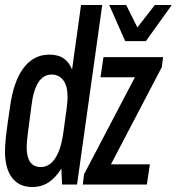

<svg xmlns="http://www.w3.org/2000/svg" viewBox="-32 -740 709 770"><path d="M97 10Q45 10 16.5 -27Q-12 -64 -12 -134Q-12 -147 -11 -161Q-10 -175 -8 -194Q-6 -213 -2 -241Q2 -269 8 -310Q22 -414 62.5 -467.5Q103 -521 166 -521Q203 -521 225 -504.5Q247 -488 257 -461L293 -720H378L277 0H217L214 -64Q192 -28 163.5 -9Q135 10 97 10ZM132 -70Q152 -70 170 -83.5Q188 -97 202 -129Q216 -161 223 -215Q231 -271 235 -302.5Q239 -334 239 -350Q239 -396 221.5 -418.5Q204 -441 175 -441Q109 -441 94 -315Q84 -241 79.5 -204Q75 -167 75 -150Q75 -70 132 -70ZM300 0 305 -41 509 -430H371L383 -511H622L617 -471L413 -81H569L557 0ZM470 -575 406 -720H474L519 -630L589 -720H657L553 -575Z"/></svg>

Font: Chivo Mono Medium Medium
Style: Italic
Weight: 500
Italic angle: -8.05°
Monospace: yes
Version: Version 1.008